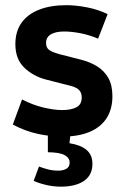

<svg xmlns="http://www.w3.org/2000/svg" viewBox="-20 -518 473 737"><path d="M217.3 6.5Q176.8 6.5 127.3 -3.7Q77.8 -14 29.2 -39.9L64.7 -136.3Q105.2 -115.1 146.7 -105.3Q188.2 -95.5 218.6 -95.5Q252.3 -95.5 273 -106Q293.7 -116.5 293.7 -143.8Q293.7 -160.8 284.7 -171.2Q275.7 -181.6 254.4 -187.6L154.7 -213.1Q106.4 -226.1 72.7 -258.8Q39 -291.4 39 -348.4Q39 -397.6 62.8 -430.8Q86.7 -464 130.7 -481.1Q174.6 -498.1 234.8 -498.1Q271.1 -498.1 313.5 -489.9Q356 -481.7 393.1 -463.9L356.6 -369.6Q321.7 -384.3 287.6 -390.7Q253.5 -397.1 226.4 -397.1Q193.5 -397.1 175.1 -386.1Q156.8 -375 156.8 -353.2Q156.8 -335.1 168.2 -326.6Q179.7 -318.1 205.3 -310.8L289.8 -289.2Q324.8 -280.4 352.3 -263.6Q379.7 -246.9 395.6 -219.2Q411.5 -191.5 411.5 -148.7Q411.5 -98.9 389 -64.1Q366.4 -29.3 323.2 -11.4Q279.9 6.5 217.3 6.5ZM212.8 198.5Q185 198.5 155.8 191.6Q126.6 184.6 109.3 176L129.7 121.2Q145 127.1 163.6 132.1Q182.1 137 203.7 137Q222.5 137 234.9 129.7Q247.3 122.4 247.3 106Q247.3 88.2 228.3 77.6Q209.3 66.9 163.7 66.3V-7.5H251L246.7 31.7Q290.7 38.7 312.8 58Q334.8 77.2 334.8 110.7Q334.8 154.2 302.6 176.3Q270.3 198.5 212.8 198.5Z"/></svg>

Font: Anaheim
Style: Regular
Weight: 400
Designer: Vernon Adams
Foundry: Vernon Adams
Version: Version 2.001